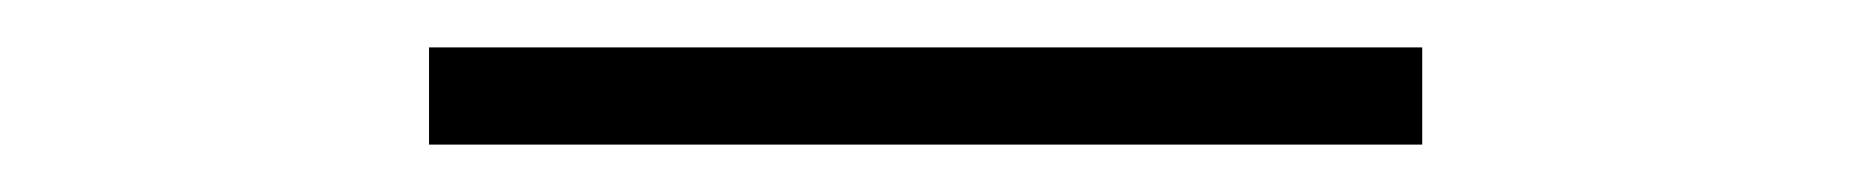

<svg xmlns="http://www.w3.org/2000/svg" viewBox="-20 -61 780 81"><path d="M161 -41H580V0H161Z"/></svg>

Font: Freesentation 2 ExtraLight
Style: Regular
Weight: 260
Designer: glyphs from Roboto by Christian Robertson / Hangul glyphs from Noto Sans CJK(Source Han Sans) by Jang Soo-young and Kang
Foundry: PT&
Version: Version 2.001